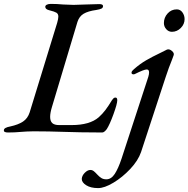

<svg xmlns="http://www.w3.org/2000/svg" viewBox="-46 -674 966 984"><path d="M-26 -7Q-26 -20 7 -26Q48 -35 72 -51Q96 -67 106 -98L247 -557Q253 -578 253 -589Q253 -603 243 -609Q233 -615 208 -621Q186 -626 186 -639Q186 -646 194 -650Q202 -654 214 -654Q248 -654 277 -651Q313 -649 331 -649Q352 -649 394 -651Q438 -653 463 -653Q482 -653 482 -643Q482 -634 474 -630Q466 -626 448 -623Q405 -617 382.5 -603.5Q360 -590 351 -562L220 -125Q211 -95 211 -75Q211 -53 222 -43Q233 -33 257 -33H321Q414 -33 460 -73Q479 -90 494.5 -110.5Q510 -131 528 -161Q533 -168 536.5 -171Q540 -174 546 -174Q555 -174 555 -160Q555 -142 535.5 -88.5Q516 -35 501 -12Q488 5 478 5Q415 5 367.5 4Q320 3 289 2Q201 -1 126 -1Q110 -1 90.5 0Q71 1 61 2Q30 5 -5 5Q-28 5 -26 -7ZM373 243Q374 226 388.5 211.5Q403 197 417 197Q427 197 435 203.5Q443 210 453 221Q463 232 473.5 238.5Q484 245 499 245Q524 245 542 217.5Q560 190 577 139L714 -280Q718 -293 718 -303Q718 -318 706 -318Q692 -318 646 -295Q642 -293 638 -293Q634 -293 631 -295Q628 -297 628 -301Q628 -306 631.5 -310.5Q635 -315 641 -320Q672 -347 703 -365Q734 -383 776 -403L810 -420Q822 -424 835 -413Q848 -402 844 -391L836 -369Q819 -328 803 -279L677 105Q662 149 621.5 192Q581 235 535 262.5Q489 290 457 290Q419 290 396 275.5Q373 261 373 243ZM794 -556Q794 -584 813 -605Q832 -626 860 -626Q878 -626 889 -610.5Q900 -595 900 -576Q900 -550 880.5 -530.5Q861 -511 835 -511Q818 -511 806 -524.5Q794 -538 794 -556Z"/></svg>

Font: EB Garamond Medium
Style: Italic
Weight: 500
Italic angle: -17.2°
Designer: Georg Duffner and Octavio Pardo
Foundry: Georg Duffner
Version: Version 1.000